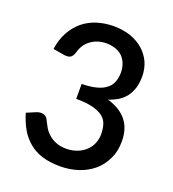

<svg xmlns="http://www.w3.org/2000/svg" viewBox="-134 -831 848 941"><g transform="rotate(20 290.0 -360.0)"><path d="M115.7 -512.2 59.1 -522Q66.4 -573.7 87.4 -611.3Q107.9 -648.9 139.6 -675.8Q171.9 -702.1 211.9 -714.8Q254.4 -728 299.8 -728Q346.7 -728 387.7 -714.4Q426.8 -700.2 455.1 -675.8Q482.4 -651.4 498.5 -617.7Q513.7 -583 513.7 -543Q513.7 -509.8 505.4 -482.4Q498 -458.5 481.9 -436Q465.3 -415 444.3 -402.3Q419.9 -387.7 395 -379.9Q462.4 -359.9 495.6 -317.9Q528.8 -275.9 528.8 -210.4Q528.8 -157.7 509.3 -118.2Q488.8 -75.7 457 -49.3Q421.9 -20.5 379.4 -6.8Q335.4 7.8 285.6 7.8Q230 7.8 189.5 -5.4Q150.9 -17.1 120.1 -43.5Q89.8 -69.3 70.8 -103Q51.8 -136.7 38.1 -181.6L84.5 -201.2Q103 -209 120.1 -205.6Q136.7 -202.1 144 -187Q147 -181.2 153.3 -169.4Q159.7 -157.7 162.1 -152.8Q170.9 -135.3 188 -119.6Q204.1 -103.5 227.1 -94.2Q251.5 -83.5 284.2 -83.5Q316.4 -83.5 344.7 -95.2Q370.6 -106.4 387.7 -124Q404.8 -141.1 413.1 -163.6Q421.4 -186 421.4 -207Q421.4 -234.4 415 -256.8Q408.2 -280.3 390.1 -295.4Q371.6 -311 336.9 -320.8Q300.8 -330.1 247.1 -330.1V-407.7Q293.5 -408.7 324.2 -417Q355.5 -425.3 374 -440.9Q392.6 -455.1 400.9 -477.5Q409.2 -500 409.2 -524.4Q409.2 -550.3 400.4 -573.2Q392.6 -593.3 377 -608.4Q359.4 -623.5 340.3 -629.4Q316.9 -636.7 293.9 -636.7Q272 -636.7 249 -629.4Q229 -623 211.9 -609.9Q195.3 -597.7 184.6 -580.6Q173.8 -563 168.5 -542.5Q162.1 -522.5 149.9 -515.1Q138.2 -508.8 115.7 -512.2Z"/></g></svg>

Font: Lato-SemiBold
Style: Regular
Weight: 500
Designer: Lukasz Dziedzic with Adam Twardoch and Botio Nikoltchev
Foundry: tyPoland Lukasz Dziedzic
Version: ""